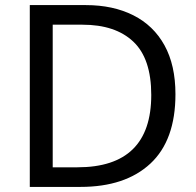

<svg xmlns="http://www.w3.org/2000/svg" viewBox="-20 -734 770 754"><path d="M669 -364Q669 -183 570.5 -91.5Q472 0 296 0H97V-714H317Q424 -714 503.5 -674Q583 -634 626 -556Q669 -478 669 -364ZM574 -361Q574 -504 503.5 -570.5Q433 -637 304 -637H187V-77H284Q574 -77 574 -361Z"/></svg>

Font: Noto Sans
Style: Regular
Weight: 400
Designer: Monotype Design Team
Foundry: Monotype Imaging Inc.
Version: Version 1.902